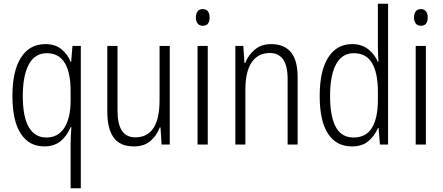

<svg xmlns="http://www.w3.org/2000/svg" viewBox="-20 -780 2393 1036"><path d="M361 -3Q361 -19 362 -44Q363 -69 365 -94H361Q342 -47 307 -18.5Q272 10 219 10Q137 10 92 -59Q47 -128 47 -263Q47 -396 93 -469Q139 -542 225 -542Q277 -542 310.5 -515.5Q344 -489 361 -446H364L371 -532H416V236H361ZM230 -38Q294 -38 327.5 -91Q361 -144 361 -237V-289Q361 -389 329 -441Q297 -493 233 -493Q168 -493 135.5 -432.5Q103 -372 103 -262Q103 -148 136 -93Q169 -38 230 -38Z M896 -532V0H852L846 -92H842Q826 -49 792 -19.5Q758 10 702 10Q628 10 593.5 -37.5Q559 -85 559 -176V-532H614V-186Q614 -110 638 -74.5Q662 -39 710 -39Q841 -39 841 -240V-532Z M1074 -731Q1093 -731 1102 -718.5Q1111 -706 1111 -686Q1111 -641 1074 -641Q1056 -641 1046.5 -653Q1037 -665 1037 -686Q1037 -706 1046 -718.5Q1055 -731 1074 -731ZM1101 -532V0H1046V-532Z M1444 -542Q1513 -542 1549.5 -498.5Q1586 -455 1586 -363V0H1532V-353Q1532 -425 1507.5 -459.5Q1483 -494 1436 -494Q1373 -494 1338.5 -444.5Q1304 -395 1304 -294V0H1250V-532H1293L1299 -440H1303Q1319 -482 1354.5 -512Q1390 -542 1444 -542Z M1879 10Q1794 10 1749.5 -59Q1705 -128 1705 -262Q1705 -398 1751 -470Q1797 -542 1880 -542Q1933 -542 1968 -513.5Q2003 -485 2019 -446H2022Q2021 -468 2020 -488.5Q2019 -509 2019 -527V-760H2074V0H2030L2023 -89H2019Q2002 -48 1968.5 -19Q1935 10 1879 10ZM1888 -38Q1955 -38 1987 -90.5Q2019 -143 2019 -240V-286Q2019 -386 1987.5 -439.5Q1956 -493 1889 -493Q1826 -493 1793.5 -433.5Q1761 -374 1761 -261Q1761 -153 1791.5 -95.5Q1822 -38 1888 -38Z M2251 -731Q2270 -731 2279 -718.5Q2288 -706 2288 -686Q2288 -641 2251 -641Q2233 -641 2223.5 -653Q2214 -665 2214 -686Q2214 -706 2223 -718.5Q2232 -731 2251 -731ZM2278 -532V0H2223V-532Z"/></svg>

Font: Noto Sans Condensed Light
Style: Regular
Weight: 300
Width: 3
Designer: Monotype Design Team
Foundry: Monotype Imaging Inc.
Version: Version 2.013; ttfautohint (v1.8.4.7-5d5b)